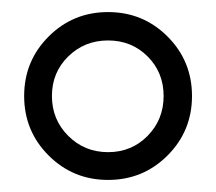

<svg xmlns="http://www.w3.org/2000/svg" viewBox="-20 -737 358 318"><path d="M60.5 -479.5Q20 -520 20 -578Q20 -636 60.5 -676.5Q101 -717 159 -717Q217 -717 257.5 -676.5Q298 -636 298 -578Q298 -520 257.5 -479.5Q217 -439 159 -439Q101 -439 60.5 -479.5ZM93 -643.5Q66 -617 66 -578Q66 -539 93 -512Q120 -485 159 -485Q198 -485 224.5 -512Q251 -539 251 -578Q251 -617 224.5 -643.5Q198 -670 159 -670Q120 -670 93 -643.5Z"/></svg>

Font: Mate
Style: Regular
Weight: 400
Designer: Eduardo Rodriguez Tunni
Foundry: Eduardo Rodriguez Tunni
Version: Version 1.002